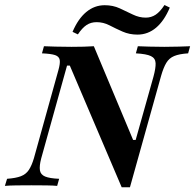

<svg xmlns="http://www.w3.org/2000/svg" viewBox="-41 -760 797 785"><path d="M456.5 5.6 244.4 -491.9H233.1L127.4 -112.1Q119.4 -81.5 122.2 -63.7Q125 -46 143.5 -38.3Q162.1 -30.6 200.8 -29L192.7 0Q177.4 -1.6 149.2 -2Q121 -2.4 87.1 -2.4Q53.2 -2.4 24.6 -2Q-4 -1.6 -21 0L-12.1 -29Q23.4 -31.5 44.4 -39.5Q65.3 -47.6 77 -65.3Q88.7 -83.1 97.6 -112.9L197.6 -472.6Q205.6 -500.8 203.2 -514.9Q200.8 -529 184.3 -534.7Q167.7 -540.3 130.6 -541.9L138.7 -571Q155.6 -570.2 185.5 -569.4Q215.3 -568.5 251.6 -568.5Q305.6 -568.5 342.7 -571L503.2 -187.9H513.7L586.3 -446Q596 -481.5 595.2 -501.6Q594.4 -521.8 576.2 -530.6Q558.1 -539.5 514.5 -541.9L522.6 -571Q538.7 -570.2 568.5 -569.4Q598.4 -568.5 630.6 -568.5Q662.9 -568.5 690.7 -569.4Q718.5 -570.2 736.3 -571L728.2 -541.9Q691.9 -539.5 671.4 -531Q650.8 -522.6 639.1 -503.2Q627.4 -483.9 617.7 -450L490.3 5.6ZM521 -618.5Q487.9 -618.5 459.7 -631Q431.5 -643.5 406.5 -656.5Q381.5 -669.4 354 -669.4Q330.6 -669.4 312.9 -657.7Q295.2 -646 277.4 -619.4L255.6 -629.8Q278.2 -683.1 311.7 -710.9Q345.2 -738.7 387.1 -738.7Q421 -738.7 448.8 -725.8Q476.6 -712.9 502.4 -700.4Q528.2 -687.9 554.8 -687.9Q577.4 -687.9 595.6 -700Q613.7 -712.1 631.5 -739.5L653.2 -729Q630.6 -675 597.2 -646.8Q563.7 -618.5 521 -618.5Z"/></svg>

Font: Playfair 5pt SemiExpanded Light
Style: Bold Italic
Weight: 700
Italic angle: -15.6°
Version: Version 2.001;gftools[0.9.30]